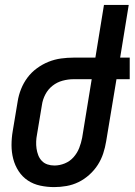

<svg xmlns="http://www.w3.org/2000/svg" viewBox="-20 -755 549 783"><path d="M201 8Q172 8 144 2Q116 -4 93.5 -19Q71 -34 56 -57Q41 -80 34 -107Q27 -134 27 -163Q27 -192 32 -221L52 -341Q56 -367 66 -392Q76 -417 92 -438.5Q108 -460 130.5 -476.5Q153 -493 178 -503Q203 -513 229 -516.5Q255 -520 280 -520H369L404 -735H505L470 -520H509V-432H455L413 -179Q409 -154 401 -129.5Q393 -105 379 -83Q365 -61 344.5 -42.5Q324 -24 300.5 -12.5Q277 -1 251.5 3.5Q226 8 201 8ZM202 -80Q223 -80 244 -88.5Q265 -97 280 -114Q295 -131 303 -151.5Q311 -172 315 -193L354 -432H280Q258 -432 235.5 -426Q213 -420 194.5 -405.5Q176 -391 165 -370Q154 -349 151 -327L131 -207Q128 -192 127.5 -177.5Q127 -163 129 -149Q131 -135 136 -122Q141 -109 150.5 -99Q160 -89 173.5 -84.5Q187 -80 202 -80Z"/></svg>

Font: Iosevka Term Curly SmBd Obl
Style: Regular
Weight: 600
Italic angle: -9°
Designer: Belleve Invis
Foundry: Belleve Invis
Version: Version 32.3.0